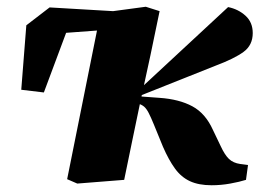

<svg xmlns="http://www.w3.org/2000/svg" viewBox="-20 -533 771 569"><path d="M110 -259 43 -267 58 -458 127 -511 383 -496 369 -450 112 -431 185 -460ZM209 11 179 -2 278 -495 412 -513 453 -500 426 -370 395 -227Q383 -171 371.5 -114Q360 -57 348 0ZM607 16Q569 16 543 4Q517 -8 498.5 -33.5Q480 -59 463 -98L436 -164Q427 -186 420.5 -198.5Q414 -211 407 -217Q400 -223 387 -227L379 -230V-255L656 -512Q686 -506 707.5 -486.5Q729 -467 729 -435Q729 -399 701.5 -379Q674 -359 618 -338L397 -250L399 -247L453 -243Q511 -239 550 -218Q589 -197 611 -148L634 -100Q646 -74 658.5 -62Q671 -50 692 -47L715 -44L709 0Q690 6 662.5 11Q635 16 607 16Z"/></svg>

Font: Source Serif 4 ExtraBold
Style: Italic
Weight: 800
Italic angle: -12°
Designer: Frank Grießhammer
Foundry: Adobe Systems Incorporated
Version: Version 4.004;hotconv 1.0.116;makeotfexe 2.5.65601